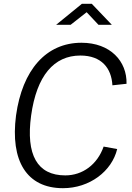

<svg xmlns="http://www.w3.org/2000/svg" viewBox="-20 -976 693 1006"><path d="M407 -752C221 -752 97 -609 64 -371C33 -133 120 10 310 10C450 10 566 -79 594 -195L523 -208C490 -114 413 -57 322 -57C175 -57 115 -165 143 -370C172 -580 263 -685 401 -685C512 -685 564 -619 569 -529L643 -537C646 -655 558 -752 407 -752ZM566 -846 461 -956H409L274 -846H350L434 -912L496 -846Z"/></svg>

Font: Cheyenne Sans Light
Style: Italic
Weight: 300
Italic angle: -8.13011°
Designer: The Public Sans project authors (U.S. Web Design System), Libre Franklin designed by Pablo Impallari and Rodrigo Fuenzal
Foundry: The Cheyenne Sans Project Authors
Version: Version 2.007